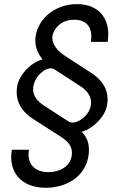

<svg xmlns="http://www.w3.org/2000/svg" viewBox="-20 -757 591 925"><path d="M498.6 -555.4C515.6 -661.9 460.2 -737.2 350.9 -737.2C250 -737.2 167.6 -673.3 152 -585.2C144.9 -539.8 159.1 -502.8 183.2 -473V-470.2C122.2 -453.1 71 -392 62.5 -340.9C48.3 -252.8 106.5 -204.5 140.6 -183.2L264.2 -103.7C295.5 -83.8 333.8 -59.7 325.3 -5.7C316.8 46.9 265.6 72.4 213.1 72.4C149.1 72.4 108 34.1 119.3 -35.5H36.9C18.5 78.1 88.1 147.7 200.3 147.7C294 147.7 389.2 99.4 406.2 -5.7C413.4 -51.1 404.8 -90.9 375 -120.7V-122.2C431.8 -139.2 487.2 -197.4 495.7 -250C511.4 -338.1 451.7 -384.9 419 -406.2L294 -487.2C262.8 -507.1 225.9 -542.6 233 -585.2C240.1 -620.7 274.1 -661.9 338.1 -661.9C404.8 -661.9 427.6 -616.5 417.6 -555.4ZM417.6 -250C409.1 -191.8 339.5 -153.4 312.5 -170.5L193.2 -247.2C161.9 -268.5 133.5 -295.5 140.6 -340.9C150.6 -400.6 213.1 -441.8 241.5 -423.3L366.5 -342.3C397.7 -322.4 424.7 -291.2 417.6 -250Z"/></svg>

Font: TID UI
Style: Italic
Weight: 400
Italic angle: -9.39999°
Designer: The TID Project Authors
Foundry: Bakken & Bæck
Version: Version 1.001;hotconv 1.0.109;makeotfexe 2.5.65596